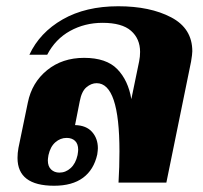

<svg xmlns="http://www.w3.org/2000/svg" viewBox="-20 -584 650 614"><path d="M36 -79Q36 -95 39 -111L69 -256Q82 -320 130.5 -359.5Q179 -399 249 -399Q320 -399 355 -363Q390 -327 400 -267L425 -388Q428 -403 428 -418Q428 -460 399 -485.5Q370 -511 308 -511Q251 -511 204 -485Q157 -459 131 -409H74Q107 -480 180.5 -522Q254 -564 358 -564Q460 -564 527.5 -528.5Q595 -493 595 -420Q595 -411 591 -387L512 0H359Q362 -50 362 -100Q362 -318 289 -318Q272 -318 256.5 -305Q241 -292 235 -260L220 -184Q256 -183 274.5 -162Q293 -141 293 -110Q293 -104 291 -90Q280 -41 245.5 -15.5Q211 10 153 10Q36 10 36 -79ZM228 -88Q230 -100 230 -105Q230 -124 220 -133.5Q210 -143 193 -143Q173 -143 157 -129Q141 -115 135 -88Q133 -76 133 -71Q133 -52 143.5 -42Q154 -32 170 -32Q190 -32 206 -46.5Q222 -61 228 -88Z"/></svg>

Font: Trirong ExtraBold
Style: Italic
Weight: 800
Italic angle: -12°
Designer: Katatrad Team
Foundry: CadsonDemak
Version: Version 1.001